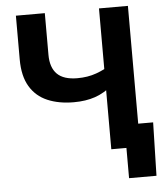

<svg xmlns="http://www.w3.org/2000/svg" viewBox="-59 -780 847 988"><g transform="rotate(-5 364.5 -286.0)"><path d="M318.8 -257.8Q241.2 -257.8 182.9 -282.7Q124.5 -307.6 92.3 -361.6Q60.1 -415.5 60.1 -501.5V-727.5H209.5V-512.2Q209.5 -446.3 243.2 -412.8Q276.9 -379.4 347.7 -379.4Q401.4 -379.4 445.6 -395.3Q489.7 -411.1 522.9 -434.1V-329.6Q477.5 -291 429.2 -274.4Q380.9 -257.8 318.8 -257.8ZM489.3 0V-727.5H638.7V0ZM567.4 156.2V0H525.4V-119.1H715.8L709 156.2Z"/></g></svg>

Font: Inter 18pt
Style: Bold
Weight: 700
Designer: Rasmus Andersson
Foundry: rsms
Version: Version 4.001;git-66647c0bb